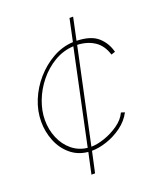

<svg xmlns="http://www.w3.org/2000/svg" viewBox="-141 -737 803 949"><g transform="rotate(-20 261.0 -262.5)"><path d="M175 120 199 9Q146 4 108 -28Q70 -60 50.5 -108.5Q31 -157 31 -210Q31 -267 53.5 -322Q76 -377 115.5 -422Q155 -467 205.5 -495.5Q256 -524 313 -527L338 -645H357L332 -527Q406 -525 442.5 -493Q479 -461 492 -411L471 -404Q455 -456 417.5 -480.5Q380 -505 328 -507L222 -10Q253 -10 292.5 -23.5Q332 -37 367 -61.5Q402 -86 417 -119L436 -113Q415 -73 377 -45.5Q339 -18 296.5 -4Q254 10 218 10L194 120ZM51 -212Q51 -161 69.5 -117Q88 -73 122.5 -44.5Q157 -16 203 -11L308 -507Q253 -504 206 -476Q159 -448 124 -404.5Q89 -361 70 -310.5Q51 -260 51 -212Z"/></g></svg>

Font: Raleway Thin Thin
Style: Italic
Weight: 250
Italic angle: -12°
Version: Version 4.026